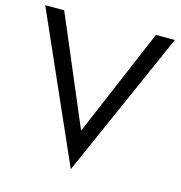

<svg xmlns="http://www.w3.org/2000/svg" viewBox="-108 -797 877 930"><g transform="rotate(15 330.0 -332.5)"><path d="M330 -158 100 -700H5L330 35L655 -700H560Z"/></g></svg>

Font: Jost
Style: Regular
Weight: 400
Version: Version 3.710